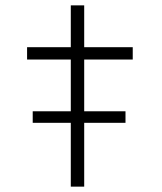

<svg xmlns="http://www.w3.org/2000/svg" viewBox="-20 -696 603 716"><path d="M102 -238V-281H448V-238ZM244 0V-676H294V0ZM81 -474V-520H475V-474Z"/></svg>

Font: Lexend Giga ExtraLight
Style: Regular
Weight: 250
Version: Version 1.007